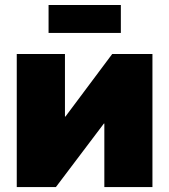

<svg xmlns="http://www.w3.org/2000/svg" viewBox="-20 -758 686 778"><path d="M597.7 0H402.8V-257.3H400.9L206.5 0H47.9V-539.1H243.2V-285.6H245.1L434.6 -539.1H597.7ZM469.7 -737.8V-624.5H176.8V-737.8Z"/></svg>

Font: Inter 18pt Black
Style: Regular
Weight: 900
Designer: Rasmus Andersson
Foundry: rsms
Version: Version 4.001;git-66647c0bb